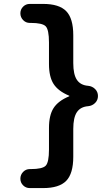

<svg xmlns="http://www.w3.org/2000/svg" viewBox="-20 -790 574 980"><path d="M332 -298Q334 -298 334 -300Q334 -302 332 -302Q277 -325 253.5 -361.5Q230 -398 230 -463V-573Q230 -639 213 -656Q196 -673 137 -673H132Q112 -673 98 -687.5Q84 -702 84 -722Q84 -742 98 -756Q112 -770 132 -770H200Q282 -770 318 -733Q354 -696 354 -610V-468Q354 -410 372.5 -382.5Q391 -355 430 -352Q451 -350 465.5 -335.5Q480 -321 480 -300Q480 -279 465.5 -264.5Q451 -250 430 -248Q391 -245 372.5 -217.5Q354 -190 354 -132V10Q354 96 318 133Q282 170 200 170H132Q112 170 98 156Q84 142 84 122Q84 102 98 87.5Q112 73 132 73H137Q196 73 213 56Q230 39 230 -27V-137Q230 -202 253.5 -238.5Q277 -275 332 -298Z"/></svg>

Font: Rounded Mplus 1c Bold
Style: Bold
Weight: 700
Version: Version 1.059.20150529